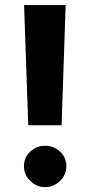

<svg xmlns="http://www.w3.org/2000/svg" viewBox="-20 -742 358 767"><path d="M242.2 -721.7H76.2L92.8 -241.7H226.1ZM75.7 -78.1C75.7 -55.2 84 -35.6 100.6 -19.5C117.2 -2.9 137.2 5.4 160.2 5.4C183.1 5.4 203.1 -2.9 220.2 -19.5C236.8 -35.6 245.1 -55.2 245.1 -78.1C245.1 -101.1 236.8 -120.6 220.2 -136.2C203.1 -151.9 183.1 -159.7 160.2 -159.7C137.2 -159.7 117.2 -151.9 100.6 -136.2C84 -120.6 75.7 -101.1 75.7 -78.1Z"/></svg>

Font: Estedad ExtraBold
Style: Regular
Weight: 800
Designer: Amin Abedi
Version: Version 7.3